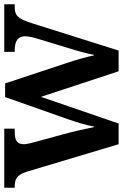

<svg xmlns="http://www.w3.org/2000/svg" viewBox="140 -718 576 900"><g transform="rotate(-90 428.0 -268.0)"><path d="M72 -434 202 0H299L424 -364L544 0H641L770 -409C791 -474 806 -487 845 -487H858V-536H635V-487H642C686 -487 708 -472 708 -438C708 -427 704 -405 699 -388L653 -237C637 -186 627 -148 621 -116H618C613 -144 598 -197 585 -236L487 -532H423L320 -240C306 -200 290 -149 285 -116H282C276 -148 262 -210 249 -258L210 -401C206 -416 202 -434 202 -445C202 -478 222 -487 262 -487H275V-536H-2V-487H2C41 -487 57 -476 72 -434Z"/></g></svg>

Font: Noto Serif Gurmukhi SemiBold
Style: Regular
Weight: 600
Designer: Vaibhav Singh and the Monotype Design Team
Foundry: Monotype Imaging Inc.
Version: Version 2.004